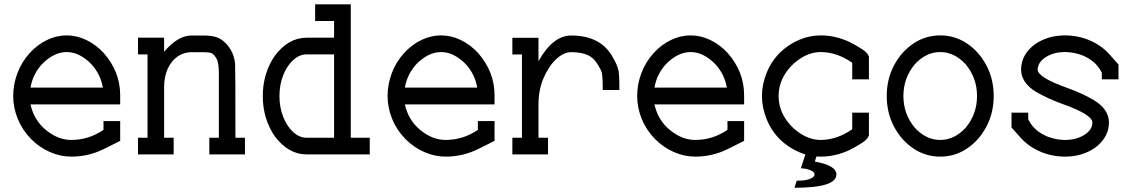

<svg xmlns="http://www.w3.org/2000/svg" viewBox="-20 -719 5269 894"><path d="M459 -311Q448.7 -372.1 406.7 -418.9Q351.1 -476.6 290.5 -476.6Q230 -476.6 174.3 -418.9Q132.3 -372.1 122.1 -311ZM311.5 10.3Q261.2 10.3 212.6 -11Q164.1 -32.2 125 -71.3Q84.5 -112.3 63 -164.8Q41.5 -217.3 41.5 -272Q41.5 -326.2 61 -378.2Q80.6 -430.2 117.2 -470.7Q153.8 -511.2 198.7 -532.7Q243.7 -554.2 290.5 -554.2Q337.4 -554.2 382.3 -532.7Q427.2 -511.2 463.9 -471.2Q539.6 -384.3 539.6 -275.4V-232.9H122.1Q138.2 -159.2 194.3 -113.3Q250.5 -67.4 311.5 -67.4Q393.1 -67.4 461.9 -114.3V-155.3H539.6V-63L461.9 -24.4Q391.6 10.3 311.5 10.3Z M1120.6 0H954.6V-77.6H999V-379.4Q999 -405.3 995.1 -426Q991.2 -446.8 976.1 -462.9Q971.2 -468.3 965.8 -471.2Q955.6 -476.1 915 -476.1H871.6Q836.9 -476.1 808.1 -456.8Q779.3 -437.5 761.7 -400.4Q744.1 -363.3 744.1 -311V-77.6H788.6V0H622.6V-77.6H667V-465.8H622.6V-543.5H744.1V-478Q808.6 -553.7 871.6 -553.7H925.8Q960 -553.7 984.1 -547.1Q1008.3 -540.5 1030.8 -518.1Q1070.3 -476.6 1074.7 -420.4Q1076.2 -396.5 1076.2 -77.6H1120.6Z M1535.6 -77.6V-465.8H1408.2Q1374 -465.8 1345 -439.2Q1315.9 -412.6 1298.6 -368.4Q1281.2 -324.2 1281.2 -271.5Q1281.2 -219.2 1298.6 -175Q1315.9 -130.9 1345 -104.2Q1374 -77.6 1408.2 -77.6ZM1613.3 -77.6H1701.7V0H1408.2Q1322.8 0 1259.3 -84.5Q1203.6 -166.5 1203.6 -271.5Q1203.6 -377 1259.3 -459Q1322.8 -543.5 1408.2 -543.5H1535.6V-621.1H1447.3V-698.7H1613.3Z M2202.1 -311Q2191.9 -372.1 2149.9 -418.9Q2094.2 -476.6 2033.7 -476.6Q1973.1 -476.6 1917.5 -418.9Q1875.5 -372.1 1865.2 -311ZM2054.7 10.3Q2004.4 10.3 1955.8 -11Q1907.2 -32.2 1868.2 -71.3Q1827.6 -112.3 1806.2 -164.8Q1784.7 -217.3 1784.7 -272Q1784.7 -326.2 1804.2 -378.2Q1823.7 -430.2 1860.4 -470.7Q1897 -511.2 1941.9 -532.7Q1986.8 -554.2 2033.7 -554.2Q2080.6 -554.2 2125.5 -532.7Q2170.4 -511.2 2207 -471.2Q2282.7 -384.3 2282.7 -275.4V-232.9H1865.2Q1881.3 -159.2 1937.5 -113.3Q1993.7 -67.4 2054.7 -67.4Q2136.2 -67.4 2205.1 -114.3V-155.3H2282.7V-63L2205.1 -24.4Q2134.8 10.3 2054.7 10.3Z M2531.7 0H2365.7V-77.6H2410.2V-465.3H2365.7V-543H2487.3V-434.1Q2554.7 -553.7 2639.2 -553.7Q2778.8 -553.7 2834 -451.2Q2855.5 -415 2860.4 -387.7Q2863.8 -365.7 2863.8 -331.5V-299.8H2786.6Q2786.6 -369.6 2780.8 -385.7Q2776.9 -396.5 2767.1 -412.1Q2760.3 -425.3 2747.6 -439.9Q2716.3 -476.1 2639.2 -476.1Q2604.5 -476.1 2569.6 -443.4Q2534.7 -410.6 2511 -355.5Q2487.3 -300.3 2487.3 -232.4V-77.6H2531.7Z M3364.3 -311Q3354 -372.1 3312 -418.9Q3256.3 -476.6 3195.8 -476.6Q3135.3 -476.6 3079.6 -418.9Q3037.6 -372.1 3027.3 -311ZM3216.8 10.3Q3166.5 10.3 3117.9 -11Q3069.3 -32.2 3030.3 -71.3Q2989.7 -112.3 2968.3 -164.8Q2946.8 -217.3 2946.8 -272Q2946.8 -326.2 2966.3 -378.2Q2985.8 -430.2 3022.5 -470.7Q3059.1 -511.2 3104 -532.7Q3148.9 -554.2 3195.8 -554.2Q3242.7 -554.2 3287.6 -532.7Q3332.5 -511.2 3369.1 -471.2Q3444.8 -384.3 3444.8 -275.4V-232.9H3027.3Q3043.5 -159.2 3099.6 -113.3Q3155.8 -67.4 3216.8 -67.4Q3298.3 -67.4 3367.2 -114.3V-155.3H3444.8V-63L3367.2 -24.4Q3296.9 10.3 3216.8 10.3Z M3730 0Q3715.8 -4.4 3701.7 -10.3Q3652.8 -30.8 3612.8 -68.8Q3571.8 -109.4 3549.8 -163.8Q3527.8 -218.3 3527.8 -272Q3527.8 -325.7 3549.8 -380.1Q3571.8 -434.6 3612.8 -475.1Q3652.8 -513.2 3701.7 -533.7Q3750.5 -554.2 3800.8 -554.2Q3882.3 -554.2 3956.1 -512.7Q4006.8 -484.4 4016.1 -472.2Q4023.4 -462.9 4025.9 -455.6V-349.6H3948.2V-426.8Q3877 -476.6 3800.8 -476.6Q3754.9 -476.6 3709.7 -448.5Q3664.6 -420.4 3635 -374Q3605.5 -327.6 3605.5 -272Q3605.5 -216.3 3635 -169.9Q3664.6 -123.5 3709.7 -95.5Q3754.9 -67.4 3800.8 -67.4Q3877 -67.4 3948.2 -117.2V-194.3H4025.9V-88.4Q4023.4 -81.1 4016.1 -71.8Q4006.8 -59.6 3956.1 -31.2Q3882.3 10.3 3800.8 10.3Q3791.5 10.3 3781.7 9.8L3773.9 33.2Q3874.5 51.3 3874.5 93.3Q3874.5 155.3 3679.2 155.3L3689.9 122.1H3699.2Q3730 122.1 3751.5 113.8Q3772.9 105.5 3772.9 93.3Q3772.9 82 3754.6 74Q3736.3 65.9 3709 64.5Z M4357.9 -67.4Q4423.8 -67.4 4476.1 -124Q4529.3 -187.5 4529.3 -272Q4529.3 -356.4 4476.1 -419.9Q4423.8 -476.6 4357.9 -476.6Q4292 -476.6 4239.7 -419.9Q4186.5 -356.4 4186.5 -272Q4186.5 -187.5 4239.7 -124Q4292 -67.4 4357.9 -67.4ZM4357.9 10.3Q4289.1 10.3 4232.7 -27.8Q4176.3 -65.9 4142.6 -129.9Q4108.9 -193.8 4108.9 -272Q4108.9 -350.1 4142.6 -414.1Q4176.3 -478 4232.7 -516.1Q4289.1 -554.2 4357.9 -554.2Q4426.8 -554.2 4483.2 -516.1Q4539.6 -478 4573.2 -414.1Q4606.9 -350.1 4606.9 -272Q4606.9 -193.8 4573.2 -129.9Q4539.6 -65.9 4483.2 -27.8Q4426.8 10.3 4357.9 10.3Z M4939 10.3Q4863.8 10.3 4798.3 -25.4Q4760.3 -46.4 4732.4 -77.6L4689.9 -125.5V-194.3H4767.6V-163.1Q4785.6 -127.9 4814.5 -106.9Q4843.3 -85.9 4876 -76.7Q4908.7 -67.4 4939 -67.4Q4991.7 -67.4 5029.1 -91.1Q5066.4 -114.7 5066.4 -148.4Q5066.4 -185.5 4925.8 -235.4Q4859.4 -259.3 4804.7 -291Q4734.4 -333.5 4734.4 -395.5Q4735.4 -464.8 4797.4 -511.7Q4857.9 -554.2 4939 -554.2Q5014.2 -554.2 5079.6 -518.6Q5117.7 -497.6 5145.5 -466.3L5188 -418.5V-349.6H5110.4V-380.9Q5092.3 -416 5063.5 -437Q5034.7 -458 5002 -467.3Q4969.2 -476.6 4939 -476.6Q4886.2 -476.6 4849.6 -453.1Q4813 -429.7 4811.5 -395.5Q4811.5 -358.4 4952.1 -308.6Q5018.6 -284.7 5073.2 -252.9Q5143.6 -210 5143.6 -148.4Q5143.6 -81.1 5080.6 -32.2Q5020 10.3 4939 10.3Z"/></svg>

Font: Turpis
Style: Regular
Weight: 400
Designer: GGBotNet
Foundry: f0n7
Version: 1.00